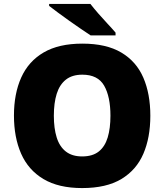

<svg xmlns="http://www.w3.org/2000/svg" viewBox="-20 -947 837 977"><path d="M398 10Q278 10 201 -36Q124 -82 87.5 -165Q51 -248 51 -359Q51 -470 88 -552.5Q125 -635 202 -680Q279 -725 399 -725Q521 -725 597.5 -679.5Q674 -634 709.5 -551.5Q745 -469 745 -358Q745 -247 709.5 -164.5Q674 -82 597.5 -36Q521 10 398 10ZM398 -151Q451 -151 482.5 -176Q514 -201 528 -247.5Q542 -294 542 -358Q542 -455 510 -511Q478 -567 399 -567Q347 -567 315 -541.5Q283 -516 268.5 -469.5Q254 -423 254 -358Q254 -294 268.5 -247.5Q283 -201 315 -176Q347 -151 398 -151ZM440 -927Q457 -905 480.5 -878Q504 -851 528 -825.5Q552 -800 568 -781V-767H441Q421 -780 392.5 -799.5Q364 -819 333.5 -840.5Q303 -862 275.5 -882.5Q248 -903 230 -917V-927Z"/></svg>

Font: Noto Sans Symbols Black
Style: Regular
Weight: 900
Version: Version 2.002